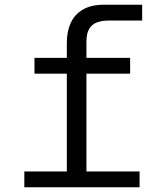

<svg xmlns="http://www.w3.org/2000/svg" viewBox="-20 -793 690 813"><path d="M263 0V-612Q263 -660 279.5 -696Q296 -732 331 -752.5Q366 -773 420 -773H582V-706H440Q413 -706 391.5 -698.5Q370 -691 358 -671.5Q346 -652 346 -616V0ZM126 -481V-548H531V-481ZM83 0V-67H571V0Z"/></svg>

Font: Azeret Mono Light
Style: Regular
Weight: 300
Designer: Martin Vácha
Foundry: Displaay
Version: Version 1.002